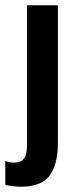

<svg xmlns="http://www.w3.org/2000/svg" viewBox="-45 -522 281 726"><path d="M34 184Q112 184 143 141.5Q174 99 174 17V-502H57V30Q57 61 46 77Q35 93 9 93Q-7 93 -25 87V177Q7 184 34 184Z"/></svg>

Font: Geom Medium
Style: Bold
Weight: 500
Version: Version 1.102